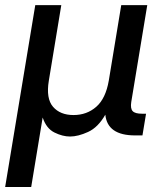

<svg xmlns="http://www.w3.org/2000/svg" viewBox="-39 -536 626 760"><path d="M-18.6 204.1 100.6 -515.6H203.6L154.3 -216.8Q142.6 -146 170.9 -113.3Q199.2 -80.6 252 -80.6Q304.7 -80.6 342 -113.3Q379.4 -146 391.6 -216.8L440.9 -515.6H543.9L480.5 -131.8Q476.6 -106.4 486.1 -96.2Q495.6 -85.9 522.9 -85.9H539.1L524.9 0H495.6Q386.2 0 377.9 -82Q349.1 -31.7 309.6 -13.7Q270 4.4 238.3 4.4Q208.5 4.4 176.5 -11.5Q144.5 -27.3 129.9 -70.8L84.5 204.1Z"/></svg>

Font: Inter Display Medium
Style: Italic
Weight: 500
Italic angle: -9.39999°
Designer: Rasmus Andersson
Foundry: rsms
Version: Version 4.000;git-a52131595